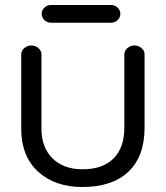

<svg xmlns="http://www.w3.org/2000/svg" viewBox="-20 -728 664 769"><path d="M310 21Q200 21 132.5 -40.5Q65 -102 65 -214V-511Q65 -525 77.5 -535.5Q90 -546 106 -546Q121 -546 133.5 -535.5Q146 -525 146 -511V-214Q146 -137 190.5 -93.5Q235 -50 310 -50Q392 -50 435 -93.5Q478 -137 478 -217V-511Q478 -525 490.5 -535.5Q503 -546 519 -546Q534 -546 546.5 -535.5Q559 -525 559 -511V-217Q559 -101 494 -40Q429 21 310 21ZM425 -637H184Q169 -637 158 -647.5Q147 -658 147 -673Q147 -687 158 -697.5Q169 -708 184 -708H425Q440 -708 451 -697.5Q462 -687 462 -673Q462 -658 451 -647.5Q440 -637 425 -637Z"/></svg>

Font: Hoogli Semibold
Style: Regular
Weight: 600
Designer: Anand Singh Naorem
Foundry: Brand New Type
Version: Version 1.00 b007